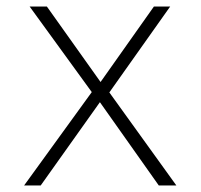

<svg xmlns="http://www.w3.org/2000/svg" viewBox="-20 -585 618 590"><path d="M54 -15H105L287 -271L468 -15H522L316 -301L503 -565H453L289 -333L124 -565H71L262 -302Z"/></svg>

Font: Charger Sport
Style: HL
Weight: 100
Designer: Jasper
Foundry: Cannot Into Space Fonts
Version: Version 1.1